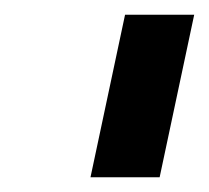

<svg xmlns="http://www.w3.org/2000/svg" viewBox="-20 -741 284 261"><path d="M103 -500 150 -721H244L197 -500Z"/></svg>

Font: Raleway SemiBold
Style: Italic
Weight: 600
Italic angle: -12°
Designer: Matt McInerney, Pablo Impallari, Rodrigo Fuenzalida
Foundry: Matt McInerney, Pablo Impallari, Rodrigo Fuenzalida
Version: Version 4.026